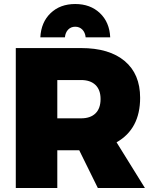

<svg xmlns="http://www.w3.org/2000/svg" viewBox="-20 -942 765 962"><path d="M305.2 -754.9H182.1Q186 -830.6 233.6 -876.2Q281.2 -921.9 356.9 -921.9Q432.6 -921.9 480.7 -876.2Q528.8 -830.6 532.2 -754.9H409.2Q406.7 -779.3 392.6 -793.7Q378.4 -808.1 356.9 -808.1Q335.4 -808.1 321.5 -793.7Q307.6 -779.3 305.2 -754.9ZM706.1 0H470.2L377 -189H267.1V0H59.1V-701.2H386.2Q527.3 -701.2 604.7 -636.2Q682.1 -571.3 682.1 -452.1Q682.1 -295.9 564 -229ZM267.1 -541V-349.1H386.2Q433.1 -349.1 458.5 -374Q483.9 -398.9 483.9 -445.8Q483.9 -491.7 458.3 -516.4Q432.6 -541 386.2 -541Z"/></svg>

Font: Montserrat arm ExtraBold
Style: Regular
Weight: 800
Designer: Julieta Ulanovsky
Foundry: Julieta Ulanovsky
Version: Version 6.000;PS 006.000;hotconv 1.0.88;makeotf.lib2.5.64775